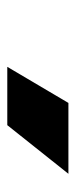

<svg xmlns="http://www.w3.org/2000/svg" viewBox="144 -918 212 540"><g transform="rotate(90 250.0 -648.0)"><path d="M168 -562.5 269.5 -734.4H468.8L332 -562.5Z"/></g></svg>

Font: Wanted Sans ExtraBlack
Style: Regular
Weight: 900
Designer: Original Design by Kil Hyung-jin and Kang Hanbin, Wanted Lab, Inc; Hangeul from Source Han Sans by Jang Soo-young and Ka
Foundry: Wanted Lab, Inc.
Version: Version 1.001